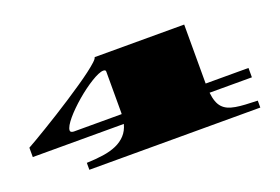

<svg xmlns="http://www.w3.org/2000/svg" viewBox="-89 -921 1744 1195"><g transform="rotate(-20 783.0 -323.5)"><path d="M25.4 -256.8Q44.9 -267.6 79.8 -287.8Q114.7 -308.1 158.9 -335Q203.1 -361.8 252.9 -392.8Q302.7 -423.8 351.6 -455.8Q400.4 -487.8 445.3 -518.3Q490.2 -548.8 524.4 -574.7Q558.6 -600.6 579.1 -619.6Q599.6 -638.7 599.6 -647.5H1192.9V-256.8H1476.6V-194.8H1196.3Q1200.2 -159.7 1209 -135.5Q1217.8 -111.3 1232.4 -95.5Q1247.1 -79.6 1267.8 -70.3Q1288.6 -61 1316.9 -56.2Q1345.2 -51.3 1381.1 -49.3Q1417 -47.4 1461.4 -45.9V0H329.1V-45.9Q388.7 -47.9 438.7 -55.2Q488.8 -62.5 527.1 -79.3Q565.4 -96.2 591.3 -124.3Q617.2 -152.3 628.4 -194.8H25.4ZM297.4 -271.5Q297.4 -265.1 302.5 -261.5Q307.6 -257.8 319.3 -256.8H636.7Q636.7 -259.3 637 -261.7Q637.2 -264.2 637.2 -266.6V-538.6Q637.2 -550.3 621.1 -550.3Q607.4 -550.3 586.2 -541.3Q564.9 -532.2 539.6 -516.6Q514.2 -501 486.3 -480.5Q458.5 -460 431.6 -437Q404.8 -414.1 380.4 -390.1Q356 -366.2 337.6 -344.2Q319.3 -322.3 308.3 -303.5Q297.4 -284.7 297.4 -271.5Z"/></g></svg>

Font: Asset
Style: Regular
Weight: 400
Designer: Riccardo De Franceschi
Foundry: Sorkin Type Co.
Version: Version 1.001